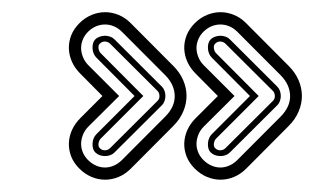

<svg xmlns="http://www.w3.org/2000/svg" viewBox="-20 -343 537 312"><path d="M297.9 -223.4Q289.1 -232.2 284.4 -242.7Q279.8 -253.2 279.4 -264Q279.1 -274.9 283.2 -285.5Q287.4 -296.1 296.4 -305.2Q305.4 -314.2 316.3 -318.7Q327.1 -323.2 338.3 -323.2Q349.4 -323.2 360.1 -318.8Q370.8 -314.5 379.9 -305.4L449.2 -235.8Q459.7 -225.3 465.1 -212.9Q470.5 -200.4 470.6 -187.5Q470.7 -174.6 465.3 -161.9Q460 -149.2 449.2 -138.4L379.9 -68.8Q370.8 -59.8 360.1 -55.4Q349.4 -51 338.3 -51Q327.1 -51 316.3 -55.5Q305.4 -60.1 296.4 -69.1Q287.4 -78.1 283.2 -88.7Q279.1 -99.4 279.4 -110.2Q279.8 -121.1 284.4 -131.6Q289.1 -142.1 297.9 -150.9L334 -187ZM365.7 -291.3Q359.6 -297.4 352.5 -300.3Q345.5 -303.2 338.1 -303.2Q330.8 -303.2 323.7 -300.3Q316.7 -297.4 310.5 -291.3Q304.7 -285.4 301.9 -278.3Q299.1 -271.2 299.3 -264Q299.6 -256.8 302.5 -249.8Q305.4 -242.7 311.3 -236.8L361.1 -187L311.3 -137.5Q305.4 -131.6 302.5 -124.5Q299.6 -117.4 299.3 -110.2Q299.1 -103 301.9 -95.9Q304.7 -88.9 310.5 -83Q316.7 -76.9 323.7 -73.9Q330.8 -70.8 338.1 -70.8Q345.5 -70.8 352.5 -73.9Q359.6 -76.9 365.7 -83L436.3 -153.8Q451.9 -169.7 451.4 -187.6Q450.9 -205.6 436.3 -220.5ZM430.7 -202.1Q433.6 -199.2 434.9 -195.2Q436.3 -191.2 436.3 -187Q436.3 -182.9 434.9 -179Q433.6 -175 430.7 -172.1L353.5 -95.2Q350.6 -92.3 346.6 -90.8Q342.5 -89.4 338.1 -89.4Q333.7 -89.4 329.6 -90.8Q325.4 -92.3 322.5 -95.2Q319.8 -97.9 318.7 -101.8Q317.6 -105.7 317.9 -110Q318.1 -114.3 319.7 -118.2Q321.3 -122.1 324 -124.8L386.2 -187L324 -249.5Q321.3 -252.2 319.7 -256.1Q318.1 -260 317.9 -264.3Q317.6 -268.6 318.7 -272.5Q319.8 -276.4 322.5 -279.1Q325.4 -282 329.6 -283.4Q333.7 -284.9 338.1 -284.9Q342.5 -284.9 346.6 -283.4Q350.6 -282 353.5 -279.1ZM331.1 -117.7Q328.4 -115 327.6 -110Q326.9 -105 329.6 -102.3Q333.5 -98.4 338.4 -98.8Q343.3 -99.1 346.4 -102.3L423.6 -179.2Q427 -182.6 426.6 -187.5Q426.3 -192.4 423.6 -195.1L346.4 -272Q343.3 -275.1 338.4 -275.5Q333.5 -275.9 329.6 -272Q326.9 -269.3 327.6 -264.3Q328.4 -259.3 331.1 -256.6L400.4 -187ZM110.4 -223.4Q101.6 -232.2 96.9 -242.7Q92.3 -253.2 91.9 -264Q91.6 -274.9 95.7 -285.5Q99.9 -296.1 108.9 -305.2Q117.9 -314.2 128.8 -318.7Q139.6 -323.2 150.8 -323.2Q161.9 -323.2 172.6 -318.8Q183.3 -314.5 192.4 -305.4L261.7 -235.8Q272.2 -225.3 277.6 -212.9Q283 -200.4 283.1 -187.5Q283.2 -174.6 277.8 -161.9Q272.5 -149.2 261.7 -138.4L192.4 -68.8Q183.3 -59.8 172.6 -55.4Q161.9 -51 150.8 -51Q139.6 -51 128.8 -55.5Q117.9 -60.1 108.9 -69.1Q99.9 -78.1 95.7 -88.7Q91.6 -99.4 91.9 -110.2Q92.3 -121.1 96.9 -131.6Q101.6 -142.1 110.4 -150.9L146.5 -187ZM178.2 -291.3Q172.1 -297.4 165 -300.3Q158 -303.2 150.6 -303.2Q143.3 -303.2 136.2 -300.3Q129.2 -297.4 123 -291.3Q117.2 -285.4 114.4 -278.3Q111.6 -271.2 111.8 -264Q112.1 -256.8 115 -249.8Q117.9 -242.7 123.8 -236.8L173.6 -187L123.8 -137.5Q117.9 -131.6 115 -124.5Q112.1 -117.4 111.8 -110.2Q111.6 -103 114.4 -95.9Q117.2 -88.9 123 -83Q129.2 -76.9 136.2 -73.9Q143.3 -70.8 150.6 -70.8Q158 -70.8 165 -73.9Q172.1 -76.9 178.2 -83L248.8 -153.8Q264.4 -169.7 263.9 -187.6Q263.4 -205.6 248.8 -220.5ZM243.2 -202.1Q246.1 -199.2 247.4 -195.2Q248.8 -191.2 248.8 -187Q248.8 -182.9 247.4 -179Q246.1 -175 243.2 -172.1L166 -95.2Q163.1 -92.3 159.1 -90.8Q155 -89.4 150.6 -89.4Q146.2 -89.4 142.1 -90.8Q137.9 -92.3 135 -95.2Q132.3 -97.9 131.2 -101.8Q130.1 -105.7 130.4 -110Q130.6 -114.3 132.2 -118.2Q133.8 -122.1 136.5 -124.8L198.7 -187L136.5 -249.5Q133.8 -252.2 132.2 -256.1Q130.6 -260 130.4 -264.3Q130.1 -268.6 131.2 -272.5Q132.3 -276.4 135 -279.1Q137.9 -282 142.1 -283.4Q146.2 -284.9 150.6 -284.9Q155 -284.9 159.1 -283.4Q163.1 -282 166 -279.1ZM143.6 -117.7Q140.9 -115 140.1 -110Q139.4 -105 142.1 -102.3Q146 -98.4 150.9 -98.8Q155.8 -99.1 158.9 -102.3L236.1 -179.2Q239.5 -182.6 239.1 -187.5Q238.8 -192.4 236.1 -195.1L158.9 -272Q155.8 -275.1 150.9 -275.5Q146 -275.9 142.1 -272Q139.4 -269.3 140.1 -264.3Q140.9 -259.3 143.6 -256.6L212.9 -187Z"/></svg>

Font: TafelwerkOT
Style: Regular
Weight: 400
Designer: Peter Wiegel
Foundry: Peter Wiegel, based on an original design named Oxford by Christine Lord, 1969
Version: Version 1.000